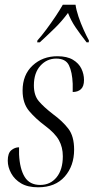

<svg xmlns="http://www.w3.org/2000/svg" viewBox="-20 -786 398 816"><path d="M142 10Q98 10 70 -6.5Q42 -23 27.5 -49.5Q13 -76 13 -103Q13 -135 28 -147.5Q43 -160 61 -160Q61 -152 61 -144.5Q61 -137 61 -130Q64 -68 85 -34Q106 0 151 0Q194 0 220.5 -32.5Q247 -65 247 -122Q247 -160 230.5 -190Q214 -220 171 -252Q132 -281 104 -314Q76 -347 76 -401Q76 -468 118.5 -507.5Q161 -547 224 -547Q265 -547 290 -532Q315 -517 326 -494Q337 -471 337 -446Q337 -419 324 -407Q311 -395 289 -395Q289 -404 289 -413Q289 -422 289 -430Q287 -480 273 -508.5Q259 -537 219 -537Q179 -537 151.5 -506.5Q124 -476 124 -423Q124 -381 144.5 -356.5Q165 -332 205 -301Q246 -271 270.5 -239Q295 -207 295 -150Q295 -81 255 -35.5Q215 10 142 10ZM139 -614Q157 -634 177 -661Q197 -688 215.5 -715.5Q234 -743 247 -766H301Q304 -744 313.5 -715.5Q323 -687 335.5 -659.5Q348 -632 358 -614L357 -606H348Q320 -642 301 -670Q282 -698 269 -731Q243 -696 214.5 -668Q186 -640 149 -606H138Z"/></svg>

Font: Noto Serif Display ExtraCondensed Light
Style: Italic
Weight: 300
Width: 2
Italic angle: -12°
Designer: Monotype Design Team
Foundry: Monotype Imaging Inc.
Version: Version 2.009